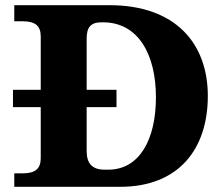

<svg xmlns="http://www.w3.org/2000/svg" viewBox="-20 -720 843 740"><path d="M30 -374V-307H137V-110C137 -70 116 -52 68 -52H35V0H443C669 0 781 -146 781 -350C781 -553 656 -700 402 -700H35V-638H68C116 -638 137 -620 137 -580V-374ZM314 -138V-307H429V-374H314V-571C314 -614 329 -634 371 -634H377C513 -634 581 -510 581 -345C581 -183 518 -66 397 -66H384C336 -66 314 -89 314 -138Z"/></svg>

Font: LT Superior Serif ExtraBold
Style: Regular
Weight: 800
Designer: Daniel Lyons
Foundry: LyonsType
Version: Version 2.120;FEAKit 1.0